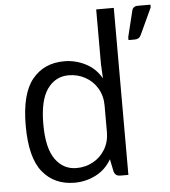

<svg xmlns="http://www.w3.org/2000/svg" viewBox="-55 -838 799 902"><g transform="rotate(-5 344.0 -387.0)"><path d="M515.1 -787.6V0H476.6Q454.6 0 447.3 -20.5L435.1 -80.6Q407.7 -33.2 360.8 -9.3Q314 14.6 260.7 14.6Q165.5 14.6 110.1 -53.2Q54.7 -121.1 54.7 -272Q54.7 -422.4 110.1 -490.2Q165.5 -558.1 260.7 -558.1Q314 -558.1 361.6 -533.7Q409.2 -509.3 435.5 -461.9L432.1 -529.3V-787.6ZM432.1 -209.5V-334Q432.1 -379.9 411.1 -415.5Q390.1 -451.2 354.2 -470.9Q318.4 -490.7 275.9 -490.7Q213.4 -490.7 175.5 -437.7Q137.7 -384.8 137.7 -272Q137.7 -159.2 175.5 -106.2Q213.4 -53.2 275.9 -53.2Q318.4 -53.2 354.2 -73Q390.1 -92.8 411.1 -128.4Q432.1 -164.1 432.1 -209.5ZM570.8 -645 600.1 -764.6Q604.5 -787.6 627.9 -787.6H688V-774.9L629.9 -649.4Q621.6 -630.9 600.1 -630.9H570.8Z"/></g></svg>

Font: Lycee Sans
Style: Regular
Weight: 400
Designer: Justin Alvin
Foundry: Alkove Design
Version: Version 1.030